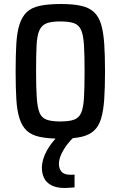

<svg xmlns="http://www.w3.org/2000/svg" viewBox="-20 -649 600 958"><path d="M285 43Q220 43 178.5 34Q137 25 113.5 3Q90 -19 77.5 -57.5Q65 -96 61.5 -153.5Q58 -211 58 -293Q58 -374 61.5 -431.5Q65 -489 77.5 -527.5Q90 -566 113.5 -588.5Q137 -611 178.5 -620Q220 -629 285 -629Q345 -629 385 -620Q425 -611 449 -588.5Q473 -566 484.5 -527.5Q496 -489 500 -431.5Q504 -374 504 -293Q504 -211 500 -153.5Q496 -96 484.5 -57.5Q473 -19 449 3Q425 25 385 34Q345 43 285 43ZM280 -43Q326 -43 350 -52Q374 -61 385 -86Q396 -111 399 -161Q402 -211 402 -293Q402 -374 399 -423.5Q396 -473 385 -498.5Q374 -524 350 -533Q326 -542 280 -542Q237 -542 213 -533Q189 -524 177 -498.5Q165 -473 162.5 -423Q160 -373 160 -293Q160 -211 163.5 -161Q167 -111 177.5 -86Q188 -61 212.5 -52Q237 -43 280 -43ZM304 289Q261 289 235.5 275Q210 261 199.5 238.5Q189 216 189 189Q189 147 214 102Q239 57 279 21L351 33Q336 46 318 68.5Q300 91 287 118Q274 145 274 169Q274 192 287 207.5Q300 223 332 223Q334 223 340.5 223Q347 223 352 222V286Q334 287 324.5 288Q315 289 304 289Z"/></svg>

Font: Farlight84_Sys_V01
Style: Regular
Weight: 400
Designer: Ryoko NISHIZUKA  (kana, bopomofo & ideographs); Paul D. Hunt (Latin, Greek & Cyrillic); Sandoll Communications , Soo-you
Foundry: Adobe
Version: Version 2.004;October 29, 2024;FontCreator 14.0.0.2814 64-bi